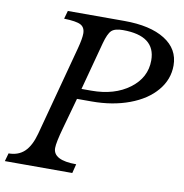

<svg xmlns="http://www.w3.org/2000/svg" viewBox="-102 -850 894 931"><g transform="rotate(10 345.5 -385.0)"><path d="M274.9 -357.9 232.9 -207Q211.9 -132.3 211.9 -105Q211.9 -44.9 326.2 -44.9L314.9 0H-17.1L-5.9 -40Q42 -40 72.3 -68.8Q102.5 -97.7 119.1 -159.2L236.8 -600.1Q250 -649.9 250 -674.8Q250 -705.1 228.3 -716.8Q206.5 -728.5 146 -730L157.2 -770H435.1Q563.5 -770 635.7 -724.6Q708 -679.2 708 -598.1Q708 -529.3 661.6 -474.4Q615.2 -419.4 532.7 -388.7Q450.2 -357.9 347.2 -357.9ZM351.1 -645 288.1 -409.2H336.9Q450.2 -409.2 523.7 -464.1Q597.2 -519 597.2 -604Q597.2 -725.1 437 -725.1Q397 -725.1 380.6 -709.5Q364.3 -693.8 351.1 -645Z"/></g></svg>

Font: Libre Baskerville
Style: Italic
Weight: 400
Designer: Pablo Impallari, Rodrigo Fuenzalida
Foundry: Pablo Impallari, Rodrigo Fuenzalida
Version: Version 1.000